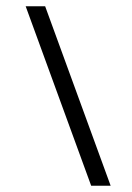

<svg xmlns="http://www.w3.org/2000/svg" viewBox="-20 -592 427 621"><path d="M126 -571.8 337.9 8.8H274.9L63 -571.8Z"/></svg>

Font: Rokkitt
Style: Regular
Weight: 400
Version: Version 1.2; ttfautohint (v1.5) -l 7 -r 28 -G 50 -x 13 -D la